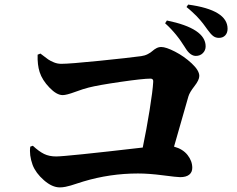

<svg xmlns="http://www.w3.org/2000/svg" viewBox="-20 -857 1040 842"><path d="M797.9 -826.2 805.2 -836.9Q978 -813.5 978 -731Q978 -712.9 967.8 -701.9Q957.5 -690.9 939.9 -690.9Q925.3 -690.9 914.6 -699.2Q903.8 -707.5 889.2 -728Q888.2 -729.5 880.9 -739.5Q873.5 -749.5 870.4 -753.7Q867.2 -757.8 858.6 -768.1Q850.1 -778.3 842.5 -785.9Q835 -793.5 823.2 -804.4Q811.5 -815.4 797.9 -826.2ZM704.1 -754.9 711.9 -767.1Q881.8 -732.4 881.8 -653.8Q881.8 -636.2 869.6 -624Q857.4 -611.8 838.9 -611.8Q814.5 -611.8 793.9 -645Q793.5 -646 788.6 -653.3Q783.7 -660.6 782.2 -662.8Q780.8 -665 775.9 -672.4Q771 -679.7 768.6 -683.1Q766.1 -686.5 760.7 -693.6Q755.4 -700.7 751.5 -705.3Q747.6 -710 741.7 -716.8Q735.8 -723.6 730.5 -729.2Q725.1 -734.9 718.3 -741.7Q711.4 -748.5 704.1 -754.9ZM145 -617.2 157.2 -622.1Q181.2 -603.5 191.4 -596.4Q201.7 -589.4 216.8 -583.3Q231.9 -577.1 249 -577.1Q285.6 -577.1 415.8 -590.3Q545.9 -603.5 599.1 -610.8Q614.7 -612.8 627.9 -619.6Q641.1 -626.5 648.4 -633.3Q655.8 -640.1 665.8 -645.5Q675.8 -650.9 687 -650.9Q708 -650.9 747.8 -630.4Q787.6 -609.9 820.8 -578.9Q854 -547.9 854 -523.9Q854 -506.3 832.8 -479.2Q811.5 -452.1 806.2 -434.1Q750 -236.8 743.2 -213.9Q781.7 -203.6 802.5 -177.2Q823.2 -150.9 823.2 -121.1Q823.2 -101.6 809.6 -90.8Q795.9 -80.1 770 -80.1Q756.3 -80.1 695.1 -88.1Q633.8 -96.2 585 -96.2Q462.4 -96.2 345.2 -61Q335.4 -58.1 317.6 -52.2Q299.8 -46.4 290.3 -43.5Q280.8 -40.5 267.3 -37.8Q253.9 -35.2 242.2 -35.2Q208.5 -35.2 172.6 -66.7Q136.7 -98.1 123 -133.8Q107.4 -177.2 112.8 -213.9L124 -217.8Q150.9 -192.9 173.3 -181.9Q195.8 -170.9 226.1 -170.9Q269 -170.9 606 -210Q622.6 -289.6 636.2 -374.5Q649.9 -459.5 651.9 -498Q653.3 -512.2 640.1 -512.2Q606.9 -512.2 509.3 -498Q411.6 -483.9 369.1 -473.1Q347.2 -467.8 309.3 -453.9Q271.5 -439.9 254.9 -439.9Q228.5 -439.9 196.8 -472.9Q165 -505.9 153.8 -541Q143.6 -572.8 145 -617.2Z"/></svg>

Font: Noto Serif JP Black
Style: Regular
Weight: 900
Designer: Ryoko NISHIZUKA  (kana & ideographs); Frank Grießhammer (Latin, Greek & Cyrillic); Wenlong ZHANG  (bopomofo); Sandoll Co
Foundry: Adobe Systems Incorporated
Version: Version 1.001;PS 1.001;hotconv 16.6.54;makeotf.lib2.5.65590